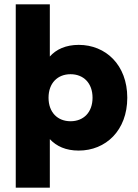

<svg xmlns="http://www.w3.org/2000/svg" viewBox="-20 -688 642 890"><path d="M345 10C470 10 570 -83 570 -235C570 -387 470 -480 345 -480C285 -480 240 -459 211 -426V-668H53V182H211V-43C242 -10 285 10 345 10ZM307 -126C247 -126 205 -167 205 -235C205 -303 247 -344 307 -344C367 -344 409 -303 409 -235C409 -167 367 -126 307 -126Z"/></svg>

Font: Celebes ExtraBold
Style: Regular
Weight: 800
Designer: Anugrah Pasau
Foundry: Lafontype
Version: Version 1.000